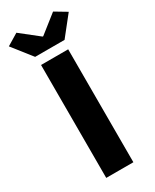

<svg xmlns="http://www.w3.org/2000/svg" viewBox="-265 -1036 884 1097"><g transform="rotate(-30 177.5 -487.5)"><path d="M86 0H265V-745H86ZM80 -802H274L375 -929L298 -975L179 -881H175L56 -975L-20 -929Z"/></g></svg>

Font: Noto Sans TC Black
Style: Regular
Weight: 900
Designer: Ryoko NISHIZUKA 西塚涼子 (kana, bopomofo & ideographs); Paul D. Hunt (Latin, Greek & Cyrillic); Sandoll Communications 산돌커뮤니
Foundry: Adobe
Version: Version 2.004;hotconv 1.0.118;makeotfexe 2.5.65603